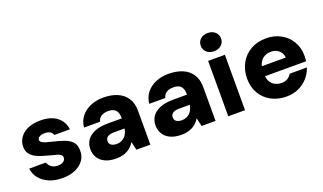

<svg xmlns="http://www.w3.org/2000/svg" viewBox="-73 -1161 2716 1616"><g transform="rotate(-20 1285.0 -353.0)"><path d="M270 12Q201 12 149.5 -10.5Q98 -33 67 -71.5Q36 -110 31 -159H180Q185 -143 196.5 -129.5Q208 -116 226 -108Q244 -100 267 -100Q291 -100 306.5 -107Q322 -114 329 -124.5Q336 -135 336 -146Q336 -164 324.5 -173Q313 -182 291.5 -188.5Q270 -195 240 -202Q207 -211 172.5 -221Q138 -231 109.5 -246.5Q81 -262 63.5 -286.5Q46 -311 46 -348Q46 -393 70.5 -429Q95 -465 142 -486.5Q189 -508 256 -508Q348 -508 402.5 -466.5Q457 -425 466 -353H326Q321 -373 302.5 -384Q284 -395 255 -395Q224 -395 207 -384Q190 -373 190 -357Q190 -345 203 -335.5Q216 -326 238 -319.5Q260 -313 290 -306Q346 -293 390 -277.5Q434 -262 460 -234.5Q486 -207 486 -154Q487 -107 460.5 -69.5Q434 -32 385.5 -10Q337 12 270 12Z M752 12Q690 12 649.5 -8Q609 -28 589.5 -61.5Q570 -95 570 -136Q570 -181 593 -215.5Q616 -250 663.5 -270Q711 -290 786 -290H908Q908 -323 899 -344.5Q890 -366 870.5 -376.5Q851 -387 819 -387Q784 -387 758.5 -372Q733 -357 727 -326H583Q588 -381 619 -421.5Q650 -462 702 -485Q754 -508 820 -508Q892 -508 945.5 -485Q999 -462 1028.5 -416.5Q1058 -371 1058 -305V0H933L916 -74H915Q903 -54 887 -38Q871 -22 850.5 -11Q830 0 805.5 6Q781 12 752 12ZM794 -102Q818 -102 836.5 -110Q855 -118 868 -131.5Q881 -145 889 -163Q897 -181 901 -202H804Q778 -202 761.5 -195.5Q745 -189 737 -177.5Q729 -166 729 -150Q729 -134 737 -123.5Q745 -113 760 -107.5Q775 -102 794 -102Z M1336 12Q1274 12 1233.5 -8Q1193 -28 1173.5 -61.5Q1154 -95 1154 -136Q1154 -181 1177 -215.5Q1200 -250 1247.5 -270Q1295 -290 1370 -290H1492Q1492 -323 1483 -344.5Q1474 -366 1454.5 -376.5Q1435 -387 1403 -387Q1368 -387 1342.5 -372Q1317 -357 1311 -326H1167Q1172 -381 1203 -421.5Q1234 -462 1286 -485Q1338 -508 1404 -508Q1476 -508 1529.5 -485Q1583 -462 1612.5 -416.5Q1642 -371 1642 -305V0H1517L1500 -74H1499Q1487 -54 1471 -38Q1455 -22 1434.5 -11Q1414 0 1389.5 6Q1365 12 1336 12ZM1378 -102Q1402 -102 1420.5 -110Q1439 -118 1452 -131.5Q1465 -145 1473 -163Q1481 -181 1485 -202H1388Q1362 -202 1345.5 -195.5Q1329 -189 1321 -177.5Q1313 -166 1313 -150Q1313 -134 1321 -123.5Q1329 -113 1344 -107.5Q1359 -102 1378 -102Z M1756 0V-496H1906V0ZM1832 -555Q1791 -555 1766 -578Q1741 -601 1741 -636Q1741 -672 1766 -695Q1791 -718 1832 -718Q1872 -718 1897.5 -695Q1923 -672 1923 -636Q1923 -601 1897.5 -578Q1872 -555 1832 -555Z M2277 12Q2199 12 2139.5 -20Q2080 -52 2046.5 -109.5Q2013 -167 2013 -242Q2013 -319 2046 -379Q2079 -439 2138.5 -473.5Q2198 -508 2277 -508Q2351 -508 2409 -476Q2467 -444 2500 -388Q2533 -332 2533 -259Q2533 -249 2532.5 -236.5Q2532 -224 2530 -211H2120V-299H2380Q2377 -338 2348.5 -363Q2320 -388 2278 -388Q2245 -388 2218.5 -373.5Q2192 -359 2176.5 -329.5Q2161 -300 2161 -255V-226Q2161 -192 2175 -165.5Q2189 -139 2215 -124.5Q2241 -110 2276 -110Q2308 -110 2330 -124Q2352 -138 2364 -160H2518Q2503 -112 2469 -73Q2435 -34 2386 -11Q2337 12 2277 12Z"/></g></svg>

Font: DM Sans 28pt Black
Style: Regular
Weight: 900
Version: Version 4.004;gftools[0.9.30]